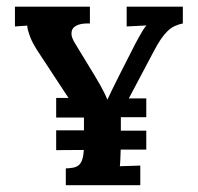

<svg xmlns="http://www.w3.org/2000/svg" viewBox="-20 -544 581 564"><path d="M334.5 -104.5Q334 -88.9 333.5 -75.9Q333 -63 332 -55.7L392.1 -57.6V0H173.3V-49.3Q185.5 -49.8 194.8 -51.5Q204.1 -53.2 210.7 -58.3Q217.3 -63.5 221.2 -74.2Q225.1 -85 226.1 -103.5L145 -103V-161.1H226.6V-198.7H145V-256.3H181.2L88.4 -397.5Q83 -406.2 77.6 -416Q72.3 -425.8 68.6 -435.5Q64.9 -445.3 62.5 -453.9Q60.1 -462.4 60.1 -468.8L23.9 -466.3V-524.4H244.1V-475.1Q242.2 -475.1 240 -475.1Q237.8 -475.1 236.3 -475.1Q215.3 -475.1 202.6 -467.8Q189.9 -460.4 189.9 -445.3Q189.9 -433.6 200.2 -417L257.3 -323.2Q259.8 -318.8 264.9 -310.3Q270 -301.8 275.9 -291.3Q281.7 -280.8 286.9 -270.3Q292 -259.8 294.9 -252H295.9Q303.2 -268.6 331.1 -324.2L370.1 -400.9Q373 -406.7 377.7 -415.8Q382.3 -424.8 387.9 -434.6Q393.6 -444.3 398.9 -453.6Q404.3 -462.9 409.7 -468.8V-469.2L352.1 -466.3V-524.4H517.1V-475.1Q504.4 -472.7 493.4 -467.5Q482.4 -462.4 472.7 -453.1Q462.9 -443.8 453.1 -429.7Q443.4 -415.5 432.6 -395L358.4 -254.9H409.7V-199.7H335V-160.2H409.7V-104.5Z"/></svg>

Font: Parastoo Print
Style: Print-Bold
Weight: 700
Foundry: Saber Rastikerdar (saber.rastikerdar@gmail.com)
Version: Version 1.0.0-alpha3